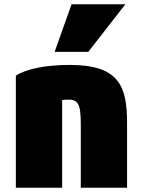

<svg xmlns="http://www.w3.org/2000/svg" viewBox="-20 -861 663 896"><path d="M270 15V-394C283 -396 286 -396 303 -396C357 -396 357 -349 357 -255V15H573V-286C573 -456 538 -558 307 -558C196 -558 106 -541 54 -508V15ZM392 -619 565 -841H314L235 -619Z"/></svg>

Font: Repo ExtraBlack
Style: Regular
Weight: 400
Designer: Stefan Peev
Foundry: Context Ltd
Version: Version 001.502